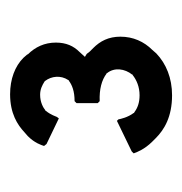

<svg xmlns="http://www.w3.org/2000/svg" viewBox="-10 -870 369 390"><g transform="rotate(-90 175.0 -675.5)"><path d="M252 -813C235 -830 209 -840 178 -840C139 -840 116 -825 101 -811L93 -804C79 -790 75 -777 73 -771L77 -766L129 -741L132 -745C133 -747 136 -757 144 -767V-768H145C151 -773 162 -779 177 -779C188 -779 196 -775 204 -770L205 -769C215 -756 217 -737 207 -722V-721H206C197 -714 184 -709 164 -709L160 -705V-662L164 -658C188 -659 207 -654 220 -644H221V-643C233 -628 230 -607 218 -592V-591H217C207 -583 193 -577 176 -577C161 -577 150 -581 141 -588H140V-589C131 -601 128 -615 127 -620L124 -623L62 -593L58 -589C60 -583 66 -567 82 -551L89 -544C106 -527 132 -511 176 -511C211 -511 240 -523 261 -543L268 -551C285 -568 295 -590 295 -616C295 -640 286 -657 272 -671L265 -678C262 -681 261 -684 259 -685L254 -688L264 -699C276 -711 283 -726 283 -747C283 -770 274 -789 259 -804V-805ZM252 -813V-812ZM93 -804H94Z"/></g></svg>

Font: Hussar Woodtype
Style: Bd
Weight: 900
Foundry: Cannot Into Space Fonts
Version: Version 1.07